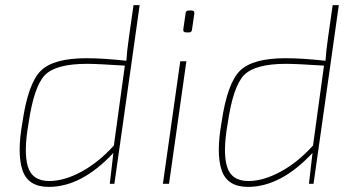

<svg xmlns="http://www.w3.org/2000/svg" viewBox="-20 -720 1382 752"><path d="M496 -480 428 0H410L424 -121Q300 12 171 12Q90 12 68 -53.5Q46 -119 68 -242Q90 -393 139.5 -442.5Q189 -492 319 -492Q383 -492 475 -482Q477 -519 485 -574L503 -700H527ZM426 -150 469 -463Q360 -470 321 -470Q199 -470 156 -426Q113 -382 92 -238Q72 -125 89 -68Q106 -11 173 -11Q231 -11 298 -47Q365 -83 426 -150Z M720 -679H730Q743 -679 741 -666L732 -604Q731 -593 720 -593H710Q696 -593 698 -606L707 -668Q708 -679 720 -679ZM642 0H618L686 -480H710Z M1276 -480 1208 0H1190L1204 -121Q1080 12 951 12Q870 12 848 -53.5Q826 -119 848 -242Q870 -393 919.5 -442.5Q969 -492 1099 -492Q1163 -492 1255 -482Q1257 -519 1265 -574L1283 -700H1307ZM1206 -150 1249 -463Q1140 -470 1101 -470Q979 -470 936 -426Q893 -382 872 -238Q852 -125 869 -68Q886 -11 953 -11Q1011 -11 1078 -47Q1145 -83 1206 -150Z"/></svg>

Font: Exo 2.0 Thin
Style: Italic
Weight: 250
Italic angle: -8°
Designer: Natanael Gama
Version: Version 1.001;PS 001.001;hotconv 1.0.70;makeotf.lib2.5.58329